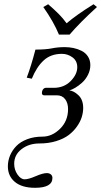

<svg xmlns="http://www.w3.org/2000/svg" viewBox="-20 -664 477 905"><path d="M17.1 120.1Q17.1 93.8 27.3 69.1Q37.6 44.4 56.9 24.4Q76.2 4.4 108.2 -7.8Q140.1 -20 180.2 -20Q225.6 -20 263.2 -57.1Q300.8 -94.2 300.8 -149.9Q300.8 -178.2 287.1 -196.5Q273.4 -214.8 247.1 -214.8H188Q176.3 -214.8 177.7 -228.8Q179.2 -242.7 189.5 -248.5Q192.4 -250 195.8 -250H232.9Q281.7 -250 313 -281.7Q344.2 -313.5 344.2 -347.2Q344.2 -377 321.8 -393.6Q299.3 -410.2 272 -410.2Q219.7 -410.2 186.3 -379.6Q152.8 -349.1 129.9 -293L106 -297.9Q126.5 -351.6 147 -430.2Q194.8 -430.2 223.9 -436Q252.9 -441.9 285.2 -441.9Q306.2 -441.9 326.2 -437.7Q346.2 -433.6 364.7 -424.3Q383.3 -415 394.5 -397.7Q405.8 -380.4 405.8 -356.9Q405.8 -333 394.5 -311Q383.3 -289.1 366.9 -274.4Q350.6 -259.8 335 -250.5Q319.3 -241.2 307.1 -237.8Q328.1 -235.8 350.1 -214.8Q372.1 -193.8 372.1 -154.8Q372.1 -133.8 365.2 -111.8Q358.4 -89.8 342.5 -67.4Q326.7 -44.9 303.5 -27.3Q280.3 -9.8 244.6 1.2Q209 12.2 166 12.2Q116.2 12.2 81.5 39.1Q46.9 65.9 46.9 107.9Q46.9 136.2 62.5 158.7Q78.1 181.2 96.2 181.2Q114.3 181.2 148.2 166.5Q182.1 151.9 200.2 151.9Q212.4 151.9 219.7 158Q227.1 164.1 227.1 174.8Q227.1 221.2 145 221.2Q83.5 221.2 50.3 193.6Q17.1 166 17.1 120.1ZM257.8 -501Q233.4 -560.5 184.1 -630.9L207 -644Q237.3 -617.7 256.8 -598.1Q276.4 -578.6 293.9 -554.2Q340.8 -594.2 420.9 -644L437 -630.9Q356 -557.1 308.1 -501Z"/></svg>

Font: Common Serif
Style: Bold Italic
Weight: 700
Italic angle: -12°
Designer: Philipp H. Poll, Khaled Hosny
Foundry: Stefan Peev, Context Ltd.
Version: Version 1.026